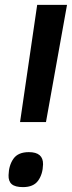

<svg xmlns="http://www.w3.org/2000/svg" viewBox="-20 -760 294 785"><path d="M62 -261 132 -740H254L168 -261ZM15 -44Q16 -84 35 -111Q54 -138 98 -138Q157 -138 156 -88Q155 -48 136 -21.5Q117 5 74 5Q42 5 28 -7Q14 -19 15 -44Z"/></svg>

Font: Georama SemiBold
Style: Italic
Weight: 600
Italic angle: -9°
Designer: Jean-Baptiste Levee
Foundry: Production Type
Version: Version 1.000